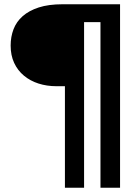

<svg xmlns="http://www.w3.org/2000/svg" viewBox="-20 -722 653 902"><path d="M375 -618V160H285V-317H245Q200 -317 161 -329.5Q122 -342 92.5 -366.5Q63 -391 46.5 -426.5Q30 -462 30 -508Q30 -549 43.5 -584.5Q57 -620 86.5 -646Q116 -672 162 -687Q208 -702 274 -702H544V160H452V-618Z"/></svg>

Font: Kirang Haerang sl
Style: Regular
Weight: 400
Version: Version 1.00